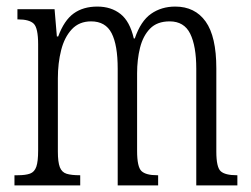

<svg xmlns="http://www.w3.org/2000/svg" viewBox="-20 -564 763 584"><path d="M24 0V-31H34Q58 -31 71.5 -36Q85 -41 90.5 -57Q96 -73 96 -106V-429Q96 -479 82.5 -492Q69 -505 35 -505H33V-536H146L153 -453H157Q175 -502 204 -523Q233 -544 276 -544Q318 -544 346.5 -521.5Q375 -499 387 -447H390Q408 -500 439.5 -522Q471 -544 513 -544Q573 -544 605.5 -498.5Q638 -453 638 -356V-103Q638 -55 651.5 -43Q665 -31 700 -31H702V0H577V-355Q577 -424 558.5 -461.5Q540 -499 496 -499Q458 -499 436.5 -477Q415 -455 406 -419Q397 -383 397 -341V-105Q397 -56 410.5 -43.5Q424 -31 458 -31H461V0H338V-355Q338 -427 319.5 -463Q301 -499 257 -499Q221 -499 198.5 -475Q176 -451 166 -411.5Q156 -372 156 -326V-103Q156 -71 162 -55.5Q168 -40 182.5 -35.5Q197 -31 222 -31H224V0Z"/></svg>

Font: Noto Serif Ethiopic ExtraCondensed Light
Style: Regular
Weight: 300
Width: 2
Designer: Monotype Design Team
Foundry: Monotype Imaging Inc.
Version: Version 2.102; ttfautohint (v1.8.4.7-5d5b)